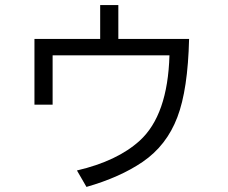

<svg xmlns="http://www.w3.org/2000/svg" viewBox="-20 -691 900 759"><path d="M376 -670.9H447.8V-537.1H727.5Q722.7 -336.4 681.2 -228Q638.7 -115.7 543.5 -50.8Q453.6 10.3 321.8 47.9L284.2 -17.1Q443.4 -54.2 532.2 -134.8Q643.1 -235.8 649.9 -472.2H188V-277.3H116.2V-537.1H376Z"/></svg>

Font: BIZ UDPGothic
Style: Regular
Weight: 400
Designer: TypeBank Co., Ltd.
Foundry: Morisawa Inc.
Version: Version 1.051